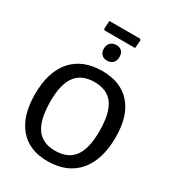

<svg xmlns="http://www.w3.org/2000/svg" viewBox="-222 -1065 1084 1198"><g transform="rotate(30 319.5 -466.5)"><path d="M429 -942 436 -935 431 -876H211L204 -884L208 -942ZM322 -834Q347 -834 361 -819.5Q375 -805 375 -779Q375 -752 360 -736Q345 -720 319 -720Q293 -720 278.5 -735Q264 -750 264 -776Q264 -802 279.5 -818Q295 -834 322 -834ZM328 -650Q461 -650 533 -568Q605 -486 605 -334Q605 -170 528 -80.5Q451 9 309 9Q177 9 105.5 -75.5Q34 -160 34 -315Q34 -476 110.5 -563Q187 -650 328 -650ZM140 -327Q140 -194 183.5 -132.5Q227 -71 318 -71Q410 -71 454 -130Q498 -189 498 -314Q498 -445 454.5 -505.5Q411 -566 320 -566Q229 -566 184.5 -507.5Q140 -449 140 -327Z"/></g></svg>

Font: Alegreya Sans SC Medium
Style: Regular
Weight: 500
Designer: Juan Pablo del Peral
Foundry: Huerta Tipografica
Version: Version 2.001;PS 002.001;hotconv 1.0.88;makeotf.lib2.5.64775